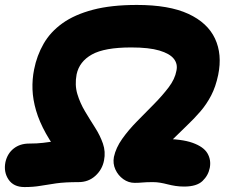

<svg xmlns="http://www.w3.org/2000/svg" viewBox="-40 -737 930 777"><path d="M59 20Q15 20 -5.5 -10.5Q-26 -41 -18 -81Q-10 -116 15.5 -136Q41 -156 78 -156Q110 -156 134.5 -159Q159 -162 183.5 -165.5Q208 -169 241 -171L217 -93Q173 -148 146 -196.5Q119 -245 106 -289.5Q93 -334 91.5 -375Q90 -416 98 -456Q109 -512 136.5 -560Q164 -608 213 -643Q262 -678 336 -697.5Q410 -717 514 -717Q644 -717 722 -681Q800 -645 830 -581Q860 -517 843 -434Q833 -386 814.5 -350.5Q796 -315 771 -286Q746 -257 717 -229.5Q688 -202 657.5 -171.5Q627 -141 597 -102L552 -165Q570 -170 585.5 -172.5Q601 -175 614 -175Q695 -175 739.5 -159Q784 -143 799.5 -116.5Q815 -90 809 -58Q803 -27 779.5 -4.5Q756 18 705 18Q687 18 670.5 15.5Q654 13 638.5 9Q623 5 608.5 2.5Q594 0 579 0Q552 0 537 1.5Q522 3 505 3Q480 3 459 -12Q438 -27 427 -51Q416 -75 421 -102Q429 -139 454.5 -175Q480 -211 514.5 -246Q549 -281 583 -315.5Q617 -350 642.5 -383.5Q668 -417 674 -451Q680 -478 663.5 -499Q647 -520 605 -532.5Q563 -545 491 -545Q383 -545 332 -516.5Q281 -488 270 -436Q262 -393 273 -356.5Q284 -320 304 -286.5Q324 -253 344.5 -221Q365 -189 376.5 -156Q388 -123 381 -88Q374 -51 346 -25.5Q318 0 278 0Q223 0 187.5 5Q152 10 123.5 15Q95 20 59 20Z"/></svg>

Font: Shantell Sans ExtraBold
Style: Italic
Weight: 800
Italic angle: -11°
Designer: Stephen Nixon, Anya Danilova, Shantell Martin
Foundry: Arrow Type
Version: Version 1.011;[c5ecc13dd]